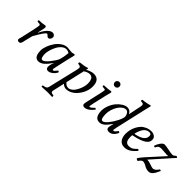

<svg xmlns="http://www.w3.org/2000/svg" viewBox="75 -1637 2814 2814"><g transform="rotate(45 1482.0 -230.0)"><path d="M88.9 -17.1Q88.9 -24.4 91.1 -33Q93.3 -41.5 96.7 -53Q100.1 -64.5 102.1 -71.8L140.1 -242.2Q164.1 -351.1 164.1 -366.2Q164.1 -391.1 146 -392.1L106 -395Q95.2 -411.6 105 -422.9Q172.9 -424.3 225.1 -436Q234.9 -436 241 -429.2Q247.1 -422.4 247.1 -411.1Q247.1 -399.9 229 -319.8L221.2 -285.2L225.1 -284.2Q258.3 -355 299.1 -397Q339.8 -439 377 -439Q398.4 -439 413.8 -425.5Q429.2 -412.1 429.2 -392.1Q429.2 -371.1 416.7 -353.5Q404.3 -335.9 383.8 -335.9Q368.7 -335.9 350.1 -356.9Q339.8 -369.1 329.1 -369.1Q301.3 -369.1 202.1 -189L172.9 -71.8Q171.4 -66.4 168.7 -52.2Q166 -38.1 163.6 -29.3Q161.1 -20.5 156 -10Q150.9 0.5 142.3 5.9Q133.8 11.2 122.1 11.2Q108.4 11.2 98.6 3.9Q88.9 -3.4 88.9 -17.1Z M716.8 -219.2Q743.2 -286.6 752 -389.2Q722.2 -408.2 690.9 -408.2Q653.8 -408.2 619.6 -378.7Q585.4 -349.1 563.5 -306.4Q541.5 -263.7 528.3 -219Q515.1 -174.3 515.1 -141.1Q515.1 -44.9 553.7 -44.9Q572.3 -44.9 598.1 -66.4Q624 -87.9 648.2 -119.1Q672.4 -150.4 689.7 -176.3Q707 -202.1 716.8 -219.2ZM823.7 -439Q837.9 -439 837.9 -424.8Q835 -414.1 811 -313L768.1 -120.1Q757.8 -73.2 757.8 -67.9Q757.8 -60.5 760.5 -56.2Q763.2 -51.8 765.4 -50.8Q767.6 -49.8 770 -49.8Q787.6 -49.8 826.2 -103Q840.3 -103 849.1 -86.9Q831.5 -46.9 794.4 -18.6Q757.3 9.8 724.1 9.8Q702.6 9.8 691.4 -3.7Q680.2 -17.1 680.2 -39.1Q680.2 -71.3 694.8 -110.8L703.1 -131.8L701.2 -133.8Q653.3 -63 610.4 -26.6Q567.4 9.8 522.9 9.8Q498 9.8 480 -2Q461.9 -13.7 452.6 -33.9Q443.4 -54.2 439.2 -76.7Q435.1 -99.1 435.1 -125Q435.1 -170.9 455.6 -225.8Q476.1 -280.8 509 -328.1Q542 -375.5 588.9 -407.2Q635.7 -439 683.1 -439Q705.1 -439 731.9 -434.1Q755.9 -430.2 772.9 -430.2Q791.5 -430.2 807.1 -436Q817.4 -439 823.7 -439Z M1098.6 -358.9Q1097.7 -353 1095 -340.3Q1092.3 -327.6 1090.8 -320.8L1032.7 -67.9Q1064 -24.9 1107.9 -24.9Q1135.7 -24.9 1162.1 -43Q1188.5 -61 1207.3 -89.4Q1226.1 -117.7 1240.7 -151.1Q1255.4 -184.6 1262.5 -216.6Q1269.5 -248.5 1269.5 -272.9Q1269.5 -393.1 1191.9 -393.1Q1173.8 -393.1 1155.3 -387.2Q1136.7 -381.3 1125.7 -375.2Q1114.7 -369.1 1098.6 -358.9ZM1022.9 -24.9 981 161.1Q980 166 980 172.9Q980 184.1 986.3 190.7Q992.7 197.3 998.5 199Q1004.4 200.7 1013.7 202.1L1032.7 205.1Q1038.6 206.5 1038.6 212.9V232.9L1036.6 234.9Q999 232.9 962.9 232.9H929.7L820.8 237.8L818.8 235.8V216.8Q818.8 210.9 828.6 209L847.7 206.1Q871.6 202.6 883.5 192.4Q895.5 182.1 900.9 161.1L1010.7 -300.8Q1017.6 -331.5 1017.6 -351.1Q1017.6 -375.5 959 -380.9Q956.1 -396 963.9 -410.2Q1049.8 -418 1104 -436Q1115.7 -436 1115.7 -425.8Q1114.3 -420.9 1111.6 -411.9Q1108.9 -402.8 1107.9 -397.9Q1134.3 -415 1168.9 -427Q1203.6 -439 1229 -439Q1292 -439 1321.8 -402.6Q1351.6 -366.2 1351.6 -289.1Q1351.6 -250.5 1339.1 -208.5Q1326.7 -166.5 1303 -127.9Q1279.3 -89.4 1248.5 -58.3Q1217.8 -27.3 1178.2 -8.8Q1138.7 9.8 1097.7 9.8Q1076.7 9.8 1055.9 -0.5Q1035.2 -10.7 1022.9 -24.9Z M1576.7 -319.8 1531.7 -124Q1520.5 -74.2 1520.5 -64Q1520.5 -49.8 1529.8 -49.8Q1538.6 -49.8 1557.9 -64.2Q1577.1 -78.6 1595.7 -100.1Q1612.8 -100.1 1618.7 -83Q1546.4 9.8 1479.5 9.8Q1438.5 9.8 1438.5 -27.8Q1438.5 -43 1455.6 -115.2L1502.4 -320.8Q1511.7 -364.7 1511.7 -371.1Q1511.7 -390.6 1493.7 -392.1L1453.6 -395Q1442.9 -411.6 1452.6 -422.9Q1545.4 -426.8 1589.4 -436Q1601.6 -436 1601.6 -420.9Q1601.6 -415 1598.6 -404.1Q1595.7 -393.1 1589.1 -369.4Q1582.5 -345.7 1576.7 -319.8ZM1546.1 -535.4Q1532.7 -548.8 1532.7 -569.8Q1532.7 -590.8 1546.1 -604.5Q1559.6 -618.2 1580.6 -618.2Q1601.6 -618.2 1615 -604.5Q1628.4 -590.8 1628.4 -569.8Q1628.4 -548.8 1615 -535.4Q1601.6 -522 1580.6 -522Q1559.6 -522 1546.1 -535.4Z M1768.6 -149.9Q1768.6 -36.1 1808.6 -36.1Q1838.9 -36.1 1885 -92Q1931.2 -147.9 1964.8 -215.8Q1998.5 -283.7 1998.5 -318.8Q1998.5 -345.2 1980.2 -373.5Q1961.9 -401.9 1935.5 -401.9Q1902.3 -401.9 1870.8 -377.2Q1839.4 -352.5 1817.4 -315.2Q1795.4 -277.8 1782 -233.4Q1768.6 -189 1768.6 -149.9ZM1688.5 -129.9Q1688.5 -187.5 1711.4 -245.4Q1734.4 -303.2 1769.5 -345Q1804.7 -386.7 1847.2 -412.8Q1889.6 -439 1927.2 -439Q1957.5 -439 1979.5 -423.1Q2001.5 -407.2 2011.2 -382.8H2012.2L2049.3 -563Q2056.6 -595.7 2056.6 -610.8Q2056.6 -629.9 2043.2 -636.5Q2029.8 -643.1 1998.5 -643.1Q1994.1 -657.2 2002.4 -671.9Q2033.2 -673.8 2077.9 -682.4Q2122.6 -690.9 2142.6 -698.2Q2154.3 -698.2 2154.3 -688Q2147.9 -662.6 2129.4 -583L2023.4 -120.1Q2013.2 -75.7 2013.2 -64Q2013.2 -56.2 2017.3 -53Q2021.5 -49.8 2025.4 -49.8Q2043 -49.8 2081.5 -103Q2095.7 -103 2104.5 -86.9Q2060.5 9.8 1985.4 9.8Q1935.5 9.8 1935.5 -34.2Q1935.5 -49.8 1945.3 -89.8L1952.6 -116.2L1949.2 -118.2Q1903.3 -50.8 1865.5 -20.5Q1827.6 9.8 1786.6 9.8Q1756.8 9.8 1736.1 -4.4Q1715.3 -18.6 1705.8 -41.7Q1696.3 -64.9 1692.4 -86.2Q1688.5 -107.4 1688.5 -129.9Z M2451.2 -368.2Q2451.2 -390.6 2441.4 -399.4Q2431.6 -408.2 2410.2 -408.2Q2389.6 -408.2 2371.8 -401.1Q2354 -394 2335 -376.2Q2315.9 -358.4 2299.3 -323.2Q2282.7 -288.1 2270 -236.8Q2301.8 -240.7 2330.8 -249.3Q2359.9 -257.8 2388.4 -272.7Q2417 -287.6 2434.1 -312.3Q2451.2 -336.9 2451.2 -368.2ZM2263.2 -199.2Q2262.2 -191.4 2262.2 -165Q2262.2 -101.1 2282 -75.4Q2301.8 -49.8 2338.4 -49.8Q2375.5 -49.8 2400.1 -62.3Q2424.8 -74.7 2466.3 -117.2Q2482.4 -117.2 2489.3 -101.1Q2403.3 9.8 2306.2 9.8Q2243.2 9.8 2211.2 -33.4Q2179.2 -76.7 2179.2 -147.9Q2179.2 -185.5 2187.7 -224.6Q2196.3 -263.7 2215.8 -302.5Q2235.4 -341.3 2263.2 -371.3Q2291 -401.4 2333.3 -420.2Q2375.5 -439 2425.3 -439Q2462.4 -439 2491.2 -418.7Q2520 -398.4 2520 -362.8Q2520 -354 2519.8 -348.6Q2519.5 -343.3 2517.1 -332.5Q2514.6 -321.8 2510.5 -314.2Q2506.3 -306.6 2497.3 -295.4Q2488.3 -284.2 2475.8 -275.4Q2463.4 -266.6 2443.8 -255.6Q2424.3 -244.6 2399.4 -235.6Q2374.5 -226.6 2339.6 -217Q2304.7 -207.5 2263.2 -199.2Z M2551.3 -6.8Q2554.2 -16.6 2574.7 -43.9Q2595.2 -71.3 2613.3 -90.8L2854 -356Q2844.2 -354 2822.3 -354Q2810.1 -354 2772.2 -358.4Q2734.4 -362.8 2710 -362.8Q2674.8 -362.8 2658.2 -352.1Q2641.6 -341.3 2626 -307.1Q2606.9 -307.1 2599.1 -314.9Q2612.8 -361.3 2641.8 -400.1Q2670.9 -439 2696.3 -439Q2728.5 -439 2790.8 -425.5Q2853 -412.1 2880.9 -412.1Q2906.7 -412.1 2935.1 -443.8Q2941.9 -443.8 2951.7 -438.5Q2961.4 -433.1 2963.9 -429.2L2672.9 -102.1Q2707.5 -102.1 2755.1 -84.5Q2802.7 -66.9 2820.3 -66.9Q2865.2 -66.9 2905.3 -132.8Q2921.9 -132.8 2930.2 -123Q2896.5 -45.9 2868.9 -18.1Q2841.3 9.8 2807.1 9.8Q2762.2 9.8 2721.2 -15.1Q2679.7 -41 2645 -41Q2636.2 -41 2619.6 -27.1Q2603 -13.2 2587.9 12.2Q2560.5 8.3 2551.3 -6.8Z"/></g></svg>

Font: Common Serif
Style: Italic
Weight: 400
Italic angle: -12°
Designer: Philipp H. Poll, Khaled Hosny
Foundry: Stefan Peev, Context Ltd.
Version: Version 1.026